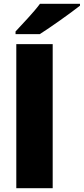

<svg xmlns="http://www.w3.org/2000/svg" viewBox="-20 -993 442 1013"><path d="M402 -973H191C158 -928 96 -864 62 -827V-813H190C244 -847 354 -925 402 -963ZM258 0V-760H66V0Z"/></svg>

Font: Noto Sans UI Black
Style: Regular
Weight: 900
Designer: Monotype Design Team
Foundry: Monotype Imaging Inc.
Version: Version 1.901